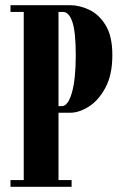

<svg xmlns="http://www.w3.org/2000/svg" viewBox="-20 -720 472 740"><path d="M20.5 0V-26H71.5V-674H20.5V-700H251Q286 -700 323.5 -682.5Q361 -665 387 -623Q413 -581 413 -507.5Q413 -432 386.8 -382.8Q360.5 -333.5 322.8 -309.5Q285 -285.5 251 -285.5H205.5V-26H256V0ZM205.5 -311H218.5Q242 -311 257 -362.5Q272 -414 272 -508Q272 -596.5 259 -635.2Q246 -674 222.5 -674H205.5Z"/></svg>

Font: Imbue 50pt ExtraBold
Style: Regular
Weight: 800
Designer: Tyler Finck
Foundry: Etcetera Type Company
Version: Version 1.102; ttfautohint (v1.8.3)